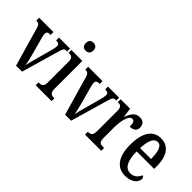

<svg xmlns="http://www.w3.org/2000/svg" viewBox="1 -1400 2051 2051"><g transform="rotate(45 1026.5 -374.0)"><path d="M66 -441 193 0H284L404 -416C421 -477 430 -493 459 -493H472V-536H305V-493H315C342 -493 356 -480 356 -459C356 -437 352 -418 343 -386L294 -206C278 -152 267 -103 261 -77C255 -111 242 -171 228 -220L177 -405C172 -422 168 -440 168 -458C168 -479 179 -493 209 -493H222V-536H5V-493C39 -493 54 -483 66 -441Z M605 -638C637 -638 663 -655 663 -698C663 -741 637 -758 605 -758C573 -758 549 -741 549 -698C549 -655 573 -638 605 -638ZM489 0H730V-43H720C682 -43 658 -55 658 -117V-536H492V-493H503C539 -493 560 -481 560 -423V-113C560 -54 536 -43 499 -43H489Z M807 -441 934 0H1025L1145 -416C1162 -477 1171 -493 1200 -493H1213V-536H1046V-493H1056C1083 -493 1097 -480 1097 -459C1097 -437 1093 -418 1084 -386L1035 -206C1019 -152 1008 -103 1002 -77C996 -111 983 -171 969 -220L918 -405C913 -422 909 -440 909 -458C909 -479 920 -493 950 -493H963V-536H746V-493C780 -493 795 -483 807 -441Z M1235 0H1480V-43H1460C1426 -43 1400 -51 1400 -110V-276C1400 -368 1425 -477 1472 -477C1503 -477 1512 -453 1512 -398C1570 -398 1598 -424 1598 -468C1598 -515 1572 -546 1518 -546C1453 -546 1420 -496 1397 -430H1394L1380 -536H1237V-493H1240C1275 -493 1300 -484 1300 -425V-115C1300 -52 1273 -43 1238 -43H1235Z M1848 10C1955 10 2001 -51 2001 -94C2001 -113 1991 -124 1978 -129C1959 -85 1925 -49 1870 -49C1794 -49 1753 -116 1752 -263H2016V-305C2016 -463 1949 -547 1839 -547C1720 -547 1652 -452 1652 -264C1652 -90 1720 10 1848 10ZM1918 -314H1753C1756 -429 1786 -494 1842 -494C1897 -494 1917 -422 1918 -314Z"/></g></svg>

Font: Noto Serif Georgian ExtraCondensed Medium
Style: Regular
Weight: 500
Width: 2
Designer: Monotype Design Team, Akaki Razmadze
Foundry: Google LLC
Version: Version 2.003